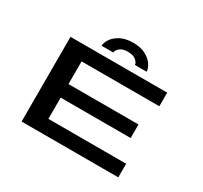

<svg xmlns="http://www.w3.org/2000/svg" viewBox="-176 -1131 1451 1374"><g transform="rotate(30 550.0 -444.0)"><path d="M146.5 0V-700H945.5V-587.5H303V-400H881.5V-288H303V-112.5H945.5V0ZM557.5 -888Q620.5 -888 661.8 -865.8Q703 -843.5 723 -812.5Q743 -781.5 743 -756H646.5Q646.5 -774 624 -793.5Q601.5 -813 556.5 -813Q511.5 -813 489.8 -793.5Q468 -774 468 -756H371Q371 -781.5 391.5 -812.5Q412 -843.5 453.5 -865.8Q495 -888 557.5 -888Z"/></g></svg>

Font: Trispace Expanded SemiBold
Style: Regular
Weight: 600
Width: 7
Designer: Tyler Finck
Foundry: Etcetera Type Company
Version: Version 1.210; ttfautohint (v1.8.3)